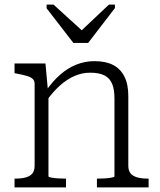

<svg xmlns="http://www.w3.org/2000/svg" viewBox="-20 -812 694 832"><path d="M298 -626H362L478 -777V-792H452L311 -659L357 -660L212 -792H182V-776ZM43 0V-38H46Q72 -38 91 -43Q110 -48 120 -60Q130 -72 130 -94V-448Q130 -463 121.5 -470.5Q113 -478 96 -483Q79 -488 53 -493L43 -495V-537H177L188 -417L190 -413V-48Q190 -45 202 -42.5Q214 -40 231 -39Q248 -38 262 -38H266V0ZM624 0H400V-38H404Q418 -38 435 -39Q452 -40 464 -42.5Q476 -45 476 -48V-386Q476 -424 466 -448.5Q456 -473 433 -485Q410 -497 371 -497Q336 -497 303.5 -483Q271 -469 241 -442.5Q211 -416 182 -376L179 -418Q209 -461 242 -489.5Q275 -518 312 -532.5Q349 -547 389 -547Q438 -547 470 -530.5Q502 -514 519 -480.5Q536 -447 536 -396V-94Q536 -72 546.5 -60Q557 -48 576 -43Q595 -38 621 -38H624Z"/></svg>

Font: Roboto Serif ExtraLight
Style: Regular
Weight: 250
Version: Version 1.007